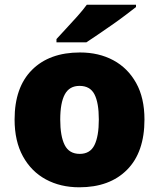

<svg xmlns="http://www.w3.org/2000/svg" viewBox="-20 -786 677 816"><path d="M594 -278Q594 -139 520 -64.5Q446 10 317 10Q237 10 175 -23.5Q113 -57 77.5 -121.5Q42 -186 42 -278Q42 -415 116 -489Q190 -563 320 -563Q400 -563 461.5 -530Q523 -497 558.5 -433.5Q594 -370 594 -278ZM236 -278Q236 -207 255 -169.5Q274 -132 319 -132Q363 -132 381.5 -169.5Q400 -207 400 -278Q400 -349 381.5 -385Q363 -421 318 -421Q275 -421 255.5 -385Q236 -349 236 -278ZM558 -756Q540 -742 513 -721.5Q486 -701 455 -679.5Q424 -658 395.5 -638.5Q367 -619 347 -606H220V-620Q237 -639 261 -664.5Q285 -690 309 -717Q333 -744 349 -766H558Z"/></svg>

Font: Noto Sans Georgian Black
Style: Regular
Weight: 900
Designer: Monotype Design Team, Akaki Razmadze
Foundry: Google LLC
Version: Version 2.005; ttfautohint (v1.8.4.7-5d5b)